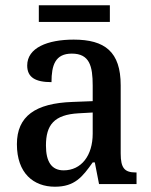

<svg xmlns="http://www.w3.org/2000/svg" viewBox="-20 -697 573 727"><path d="M127 -614H396V-677H127ZM188 10C263 10 292 -27 331 -82H339L355 0H497V-44H494C452 -44 437 -60 437 -116V-374C437 -501 377 -547 259 -547C160 -547 83 -516 83 -449C83 -404 114 -386 175 -386C175 -450 189 -494 252 -494C319 -494 331 -447 331 -373V-314L254 -311C114 -306 44 -257 44 -151C44 -41 107 10 188 10ZM221 -52C175 -52 154 -85 154 -146C154 -223 184 -263 278 -268L331 -271V-191C331 -108 288 -52 221 -52Z"/></svg>

Font: Noto Serif Lao SemiCondensed Medium
Style: Regular
Weight: 500
Width: 4
Designer: Monotype Design Team
Foundry: Monotype Imaging Inc.
Version: Version 2.003